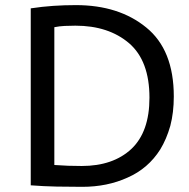

<svg xmlns="http://www.w3.org/2000/svg" viewBox="-20 -722 737 747"><path d="M99.6 -1Q150.4 2.9 200.2 3.9Q251 4.9 299.8 4.9Q397.5 4.9 476.6 -31.2Q556.6 -66.4 603.5 -140.6Q627.9 -180.7 642.6 -232.4Q656.2 -284.2 656.2 -346.7Q656.2 -528.3 548.8 -615.2Q442.4 -702.1 275.4 -702.1Q230.5 -702.1 187.5 -699.2Q144.5 -696.3 99.6 -689.5Q99.6 -655.3 99.6 -587.9Q99.6 -441.4 99.6 -1ZM191.4 -616.2Q210.9 -620.1 231.4 -621.1Q252.9 -622.1 273.4 -622.1Q402.3 -622.1 482.4 -553.7Q561.5 -485.4 561.5 -341.8Q561.5 -209 491.2 -142.6Q419.9 -76.2 297.9 -76.2Q272.5 -76.2 245.1 -77.1Q216.8 -78.1 191.4 -80.1Q191.4 -168.9 191.4 -347.7Q191.4 -415 191.4 -616.2Z"/></svg>

Font: cl
Style: Regular
Weight: 400
Designer: Mitja Miklavcic
Version: Version 1.0